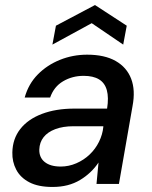

<svg xmlns="http://www.w3.org/2000/svg" viewBox="-20 -730 605 762"><path d="M188 12Q132 12 96.5 -6.5Q61 -25 44.5 -56.5Q28 -88 29 -125Q30 -179 60.5 -218Q91 -257 146.5 -278Q202 -299 275 -299H405Q412 -343 404 -372Q396 -401 373 -415Q350 -429 312 -429Q267 -429 230.5 -407.5Q194 -386 179 -343H78Q93 -397 130 -434.5Q167 -472 218 -492.5Q269 -513 326 -513Q395 -513 439 -488Q483 -463 500.5 -417.5Q518 -372 506 -309L452 0H363L371 -85Q357 -64 338.5 -46.5Q320 -29 297.5 -15.5Q275 -2 248 5Q221 12 188 12ZM221 -69Q253 -69 283 -82Q313 -95 336 -117Q359 -139 373 -167.5Q387 -196 390 -226V-229H272Q230 -229 199.5 -217.5Q169 -206 153 -185.5Q137 -165 136 -137Q135 -105 157.5 -87Q180 -69 221 -69ZM188 -553 202 -628 357 -710 483 -628 469 -553 344 -638Z"/></svg>

Font: DM Sans 18pt Medium
Style: Italic
Weight: 500
Italic angle: -10°
Designer: Colophon Foundry, Jonny Pinhorn
Foundry: Colophon Foundry
Version: Version 4.004;gftools[0.9.30]